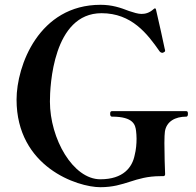

<svg xmlns="http://www.w3.org/2000/svg" viewBox="-20 -767 816 800"><path d="M398 13C503 13 540 -33 649 -33H660C665 -33 668 -36 668 -41C667 -63 665 -126 665 -171C665 -193 666 -211 667 -218C673 -261 710 -281 756 -281C762 -281 763 -287 763 -293C763 -299 762 -304 756 -304H447C440 -304 439 -299 439 -293C439 -287 440 -281 447 -281C537 -281 544 -246 547 -221C548 -212 549 -201 549 -189C549 -168 547 -143 541 -120C531 -70 494 -20 398 -20C284 -20 188 -189 188 -344C188 -409 201 -712 403 -712C529 -712 594 -626 645 -553C648 -549 653 -547 656 -547C657 -547 660 -547 662 -549C666 -551 668 -552 668 -556C668 -558 667 -561 666 -565C663 -580 640 -686 630 -727C629 -733 625 -734 620 -729C601 -712 584 -709 569 -709C555 -709 536 -715 518 -721C482 -735 447 -747 399 -747C142 -747 49 -493 49 -352C49 -71 303 13 398 13Z"/></svg>

Font: Shippori Mincho OTF
Style: Bold
Weight: 800
Designer: FONTDASU
Foundry: FONTDASU / Google Inc. / but / Adobe
Version: Version 3.300;hotconv 1.0.109;makeotfexe 2.5.65596